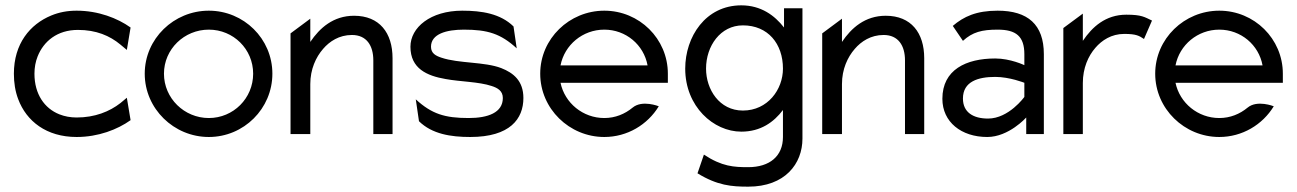

<svg xmlns="http://www.w3.org/2000/svg" viewBox="-20 -502 4858 719"><path d="M272 -390C340 -390 391.1 -368.3 431 -335L455 -315L469 -399C420 -434 348 -462 267 -462C232 -462 201 -456 172 -444C92 -411 32 -338 32 -226C32 -192 37 -160 48 -131C79 -48 154 11 267 11C348 11 420 -17 469 -52L455 -136L431 -116C390 -84 335 -62 267 -62C244 -62 222 -66 202 -74C147 -96 109 -149 109 -226C109 -249 113 -271 121 -291C143.5 -347.2 194 -390 272 -390Z M522 -226C522 -95 631 11 762 11C893 11 1000 -95 1000 -226C1000 -357 893 -462 762 -462C631 -462 522 -357 522 -226ZM594 -226C594 -318 670 -391 762 -391C854 -391 928 -318 928 -226C928 -134 854 -60 762 -60C670 -60 594 -134 594 -226Z M1068 0H1142V-187C1142 -243 1163 -288 1190 -319C1214 -347 1250 -371 1298 -371C1353 -371 1378 -331 1378 -276V0H1450V-284C1450 -379 1401 -443 1306 -443C1228 -443 1177 -397 1142 -345V-432L1068 -377Z M1517 -327C1517 -245 1579 -218 1649 -206C1703 -196 1773 -196 1821 -180C1843 -173 1863 -162 1863 -135C1863 -80 1807 -60 1735 -60C1646 -60 1597 -75 1537 -130L1549 -48C1598 0 1668 11 1741 11C1890 11 1940 -57 1940 -135C1940 -199 1903 -229 1857 -247C1795 -271 1698 -264 1633 -286C1612 -293 1594 -302 1594 -327C1594 -375 1652 -391 1717 -391C1806 -391 1855 -376 1915 -321L1903 -403C1854 -451 1784 -462 1711 -462C1592 -462 1517 -399 1517 -327Z M2003 -226C2003 -95 2112 11 2243 11C2329 11 2405 -35 2447 -104C2447 -104 2385 -129 2349 -99C2320 -75 2284 -60 2243 -60C2163 -60 2095 -116 2079 -192H2481V-226C2481 -357 2374 -462 2243 -462C2112 -462 2003 -357 2003 -226ZM2079 -257C2094 -334 2162 -391 2243 -391C2324 -391 2391 -334 2405 -257Z M2546 -245C2546 -103 2652 -9 2756 -9C2829 -9 2878 -45 2912 -90V11C2912 83 2862 124 2782 124C2729 124 2684 122 2616 77L2592 147C2667 193 2720 197 2782 197C2920 197 2985 111 2985 17V-471H2916V-399C2881 -444 2830 -482 2756 -482C2622 -482 2546 -364 2546 -245ZM2624 -245C2624 -330 2678 -407 2762 -407C2856 -407 2912 -338 2912 -245C2912 -167 2855 -88 2762 -88C2674 -88 2624 -167 2624 -245Z M3059 0H3133V-187C3133 -243 3154 -288 3181 -319C3205 -347 3241 -371 3289 -371C3344 -371 3369 -331 3369 -276V0H3441V-284C3441 -379 3392 -443 3297 -443C3219 -443 3168 -397 3133 -345V-432L3059 -377Z M3509 -132C3509 -45 3580 11 3677 11C3758 11 3823 -62 3823 -62V0H3889V-299C3889 -410 3829 -462 3716 -462C3636 -462 3589 -440 3548 -405L3586 -349C3622 -382 3657 -391 3716 -391C3785 -391 3816 -366 3816 -299V-258C3816 -258 3764 -283 3707 -283C3598 -283 3509 -241 3509 -132ZM3586 -133C3586 -197 3643 -214 3707 -214C3761 -214 3816 -192 3816 -192V-139C3816 -139 3758 -58 3680 -58C3625 -58 3586 -81 3586 -133Z M3962 0H4035V-191C4035 -247 4055 -292 4082 -323C4106 -351 4142 -375 4190 -375C4235 -375 4246 -368 4264 -356L4294 -425C4266 -438 4256 -447 4198 -447C4120 -447 4070 -401 4035 -349V-451L3962 -397Z M4306 -226C4306 -95 4415 11 4546 11C4632 11 4708 -35 4750 -104C4750 -104 4688 -129 4652 -99C4623 -75 4587 -60 4546 -60C4466 -60 4398 -116 4382 -192H4784V-226C4784 -357 4677 -462 4546 -462C4415 -462 4306 -357 4306 -226ZM4382 -257C4397 -334 4465 -391 4546 -391C4627 -391 4694 -334 4708 -257Z"/></svg>

Font: Charger Sport
Style: Regular
Weight: 400
Designer: Jasper
Foundry: Cannot Into Space Fonts
Version: Version 1.1